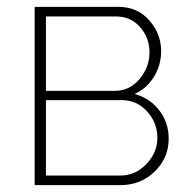

<svg xmlns="http://www.w3.org/2000/svg" viewBox="-20 -540 559 560"><path d="M81 0V-520H325Q381 -520 415.5 -480.5Q450 -441 450 -391Q450 -350 429 -316Q408 -282 373 -266Q418 -253 445 -217.5Q472 -182 472 -136Q472 -79 431 -39.5Q390 0 331 0ZM114 -275H315Q358 -275 387 -309.5Q416 -344 416 -387Q416 -430 388.5 -461Q361 -492 319 -492H114ZM114 -28H331Q375 -28 407 -61.5Q439 -95 439 -138Q439 -182 409 -215Q379 -248 335 -248H114Z"/></svg>

Font: Raleway-v4020 ExtraLight
Style: Regular
Weight: 275
Designer: Matt McInerney, Pablo Impallari, Rodrigo Fuenzalida
Foundry: Matt McInerney, Pablo Impallari, Rodrigo Fuenzalida
Version: Version 4.020;PS 004.020;hotconv 1.0.88;makeotf.lib2.5.64775